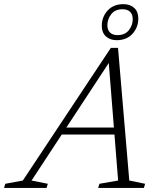

<svg xmlns="http://www.w3.org/2000/svg" viewBox="-83 -926 791 946"><path d="M201 -263 213 -297.5H515L503.5 -263ZM554 -36.5 632 -20.5 626 0H400.5L407 -20.5L499 -36.5L451 -639.5H468.5L72.5 -36.5L152.5 -20.5L146.5 0H-63L-57 -20.5L29.5 -36.5L463 -690H498.5ZM525 -905.5Q558.5 -905.5 578.5 -886.8Q598.5 -868 598.5 -835Q598.5 -791.5 570 -759.8Q541.5 -728 492 -728Q459 -728 438.8 -746.8Q418.5 -765.5 418.5 -798Q418.5 -842.5 447.2 -874Q476 -905.5 525 -905.5ZM496 -753Q533 -753 552 -777.5Q571 -802 571 -831Q571 -855 558 -867.8Q545 -880.5 521 -880.5Q484 -880.5 465 -856Q446 -831.5 446 -802Q446 -778.5 459 -765.8Q472 -753 496 -753Z"/></svg>

Font: Newsreader Light
Style: Italic
Weight: 300
Italic angle: -17°
Designer: Hugues Gentile
Foundry: Production Type
Version: Version 1.003